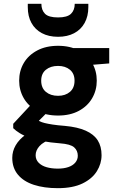

<svg xmlns="http://www.w3.org/2000/svg" viewBox="-20 -750 636 1002"><path d="M282 232Q210 232 156.5 214.5Q103 197 73.5 161.5Q44 126 44 74Q44 39 62 8Q80 -23 115 -48Q150 -73 201 -92L251 -25Q206 -10 186 12.5Q166 35 166 60Q166 83 181.5 99Q197 115 223 122.5Q249 130 282 130Q313 130 336.5 122Q360 114 373 98.5Q386 83 386 63Q386 36 367 19Q348 2 293 -2Q242 -6 202.5 -13.5Q163 -21 133.5 -31.5Q104 -42 83 -55Q62 -68 49 -81V-104L156 -219L252 -189L127 -64L166 -130Q176 -123 186.5 -117.5Q197 -112 213 -108Q229 -104 254.5 -100Q280 -96 319 -93Q385 -87 427.5 -68Q470 -49 490 -17.5Q510 14 510 60Q510 104 485.5 143.5Q461 183 410.5 207.5Q360 232 282 232ZM283 -147Q219 -147 173.5 -171.5Q128 -196 104 -237.5Q80 -279 80 -329Q80 -380 104 -421Q128 -462 174 -486.5Q220 -511 283 -511Q346 -511 391.5 -486.5Q437 -462 461 -421Q485 -380 485 -329Q485 -279 461 -237.5Q437 -196 391.5 -171.5Q346 -147 283 -147ZM283 -250Q321 -250 345 -270.5Q369 -291 369 -329Q369 -366 345 -386Q321 -406 283 -406Q244 -406 219.5 -386Q195 -366 195 -329Q195 -291 219.5 -270.5Q244 -250 283 -250ZM365 -404 342 -499H550V-419ZM283 -558Q234 -558 198.5 -577Q163 -596 144 -630.5Q125 -665 125 -713V-730H196Q196 -697 215 -678Q234 -659 283 -659Q331 -659 350.5 -678Q370 -697 370 -730H441V-713Q441 -665 421.5 -630Q402 -595 366.5 -576.5Q331 -558 283 -558Z"/></svg>

Font: DM Sans 20pt
Style: Bold
Weight: 700
Version: Version 4.004;gftools[0.9.30]